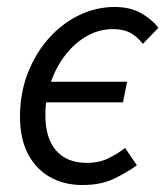

<svg xmlns="http://www.w3.org/2000/svg" viewBox="-20 -518 475 550"><path d="M216.1 12Q163.3 12 123 -10.9Q82.8 -33.8 60 -77.4Q37.3 -120.9 37.3 -183.4Q37.3 -251.3 59.6 -308.5Q81.9 -365.7 119.9 -408.4Q157.9 -451.1 206.8 -474.6Q255.7 -498 308.4 -498Q351.9 -498 382.4 -481.2Q413 -464.5 433.9 -438.7L389.4 -392.4Q371.1 -415.1 351.7 -424.8Q332.2 -434.6 303.4 -434.6Q264.4 -434.6 229.6 -415.1Q194.9 -395.7 168.1 -361.6Q141.3 -327.5 125.7 -282.9Q110 -238.4 110 -188.1Q110 -122.7 140.4 -87.1Q170.8 -51.4 230.4 -51.4Q262.9 -51.4 289.6 -64.2Q316.2 -76.9 338.3 -94.2L372.1 -44.6Q345.3 -25 307.5 -6.5Q269.8 12 216.1 12ZM81.9 -224.8 93.6 -283.9H344.1L332.3 -224.8Z"/></svg>

Font: Source Sans Variable
Style: Italic
Weight: 200
Italic angle: -11°
Designer: Paul D. Hunt
Foundry: Adobe Systems Incorporated
Version: Version 3.006;hotconv 1.0.111;makeotfexe 2.5.65597